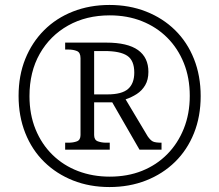

<svg xmlns="http://www.w3.org/2000/svg" viewBox="-20 -745 885 775"><path d="M422 10Q342 10 275 -16.5Q208 -43 158.5 -91.5Q109 -140 82 -208Q55 -276 55 -358Q55 -440 82 -507Q109 -574 158 -623Q207 -672 274.5 -698.5Q342 -725 422 -725Q502 -725 569.5 -698.5Q637 -672 686.5 -623.5Q736 -575 763 -507Q790 -439 790 -357Q790 -275 763 -207.5Q736 -140 686.5 -91.5Q637 -43 569.5 -16.5Q502 10 422 10ZM423 -32Q495 -32 553.5 -55.5Q612 -79 655 -122.5Q698 -166 722 -226Q746 -286 746 -358Q746 -431 722 -490.5Q698 -550 655 -593Q612 -636 553 -659.5Q494 -683 423 -683Q328 -683 255 -642Q182 -601 140.5 -528Q99 -455 99 -357Q99 -283 123.5 -223Q148 -163 192 -120Q236 -77 295 -54.5Q354 -32 423 -32ZM243 -141V-169H256Q276 -169 290.5 -174.5Q305 -180 305 -200V-510Q305 -533 290.5 -539Q276 -545 256 -545H243V-573H409Q495 -573 537 -543Q579 -513 579 -455Q579 -423 566 -401Q553 -379 532 -365.5Q511 -352 487 -344L576 -195Q587 -179 597 -174Q607 -169 632 -169V-141H543L433 -332H360V-200Q360 -180 375 -174.5Q390 -169 409 -169H423V-141ZM414 -364Q472 -364 497 -386Q522 -408 522 -452Q522 -501 493.5 -520Q465 -539 402 -539H360V-364Z"/></svg>

Font: Noto Serif Thai Light
Style: Regular
Weight: 300
Version: Version 2.001